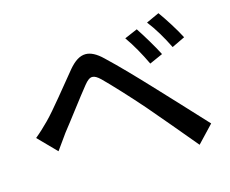

<svg xmlns="http://www.w3.org/2000/svg" viewBox="-101 -879 1201 1002"><g transform="rotate(-15 500.0 -377.5)"><path d="M830 -737 760 -705C796 -659 828 -604 856 -547L927 -581C904 -627 857 -700 830 -737ZM699 -685 629 -655C663 -607 694 -551 721 -494L793 -526C770 -572 725 -646 699 -685ZM45 -273 140 -176C156 -199 179 -231 200 -260C244 -315 322 -420 366 -474C383 -495 396 -505 410 -505C423 -505 436 -497 453 -481C493 -442 584 -344 642 -277C704 -205 790 -102 860 -18L947 -110C870 -193 769 -302 701 -374C642 -437 560 -523 497 -582C464 -614 434 -629 407 -629C375 -629 346 -609 316 -574C251 -496 168 -390 121 -343C93 -315 73 -296 45 -273Z"/></g></svg>

Font: DAIFUKU Sans JP Medium
Style: Regular
Weight: 500
Designer: Original font ‘Source Han Sans JP’ : Ryoko NISHIZUKA  (kana, bopomofo & ideographs); Paul D. Hunt (Latin, Greek & Cyrill
Foundry: Daifuku
Version: Version 1.000